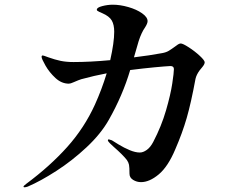

<svg xmlns="http://www.w3.org/2000/svg" viewBox="-20 -780 1040 817"><path d="M851 -515Q851 -507 842 -496Q833 -485 829 -480Q816 -462 812 -445Q793 -342 774.5 -278Q756 -214 726 -145Q695 -71 655.5 -38Q616 -5 580 -5Q562 -5 546.5 -14.5Q531 -24 531 -41Q531 -68 529 -78.5Q527 -89 520 -99Q503 -121 464 -155L448 -170Q439 -179 439 -183Q439 -187 443 -187Q445 -187 456 -183Q462 -179 485 -165Q508 -151 532 -141Q556 -131 575 -131Q589 -131 604.5 -142Q620 -153 632 -176Q667 -243 686.5 -310.5Q706 -378 713 -424.5Q720 -471 720 -486Q720 -499 705 -499Q684 -498 636.5 -493.5Q589 -489 534 -482Q502 -374 443 -270Q409 -210 348 -153Q287 -96 219.5 -52.5Q152 -9 98 14Q89 17 84 17Q80 17 80 14Q80 11 92 2Q193 -73 266 -154.5Q339 -236 384 -335Q413 -399 434 -468Q381 -458 326 -443Q316 -440 293 -430Q280 -424 273 -424Q242 -424 216 -448Q190 -472 173.5 -501Q157 -530 157 -538Q157 -544 162 -544Q165 -544 186 -536Q214 -526 238 -521Q262 -516 293 -516Q363 -516 449 -524Q466 -599 466 -645Q466 -675 455.5 -693Q445 -711 415 -724Q410 -726 403.5 -729Q397 -732 394.5 -734Q392 -736 392 -739Q392 -748 415 -754Q438 -760 460 -760Q491 -760 526 -750Q561 -740 584.5 -723.5Q608 -707 608 -690Q608 -680 597 -663Q582 -642 570 -605L550 -536Q617 -544 670 -554Q687 -557 698.5 -564Q710 -571 725 -582Q731 -587 737.5 -591Q744 -595 749 -595Q758 -595 783.5 -578.5Q809 -562 830 -542.5Q851 -523 851 -515Z"/></svg>

Font: Shippori Mincho
Style: Bold
Weight: 700
Designer: FONTDASU
Foundry: FONTDASU / Google Inc. / but / Adobe
Version: Version 3.110; ttfautohint (v1.8.3)